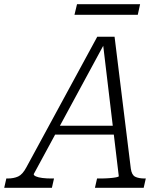

<svg xmlns="http://www.w3.org/2000/svg" viewBox="-72 -890 778 910"><path d="M191 -294H480L481 -252H171ZM415 -692 427 -691 88 -65Q87 -59 98 -54Q109 -49 128.5 -46.5Q148 -44 171 -44H184L174 0H-52L-42 -44H-36Q-7 -44 14 -53.5Q35 -63 53 -97L389 -716H471L548 -91Q552 -61 568.5 -52.5Q585 -44 614 -44H619L609 0H378L388 -44H401Q425 -44 445 -45.5Q465 -47 478 -49.5Q491 -52 491 -55ZM293 -870H592L581 -820H281Z"/></svg>

Font: Roboto Serif ExtraLight
Style: Italic
Weight: 250
Italic angle: -10°
Designer: Greg Gazdowicz
Foundry: Commercial Type
Version: Version 1.008